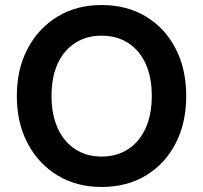

<svg xmlns="http://www.w3.org/2000/svg" viewBox="-20 -732 808 764"><path d="M384 12Q285 12 209 -34Q133 -80 90 -161.5Q47 -243 47 -350Q47 -457 90 -538.5Q133 -620 209 -666Q285 -712 384 -712Q485 -712 561 -666Q637 -620 679 -538.5Q721 -457 721 -350Q721 -243 679 -161.5Q637 -80 561 -34Q485 12 384 12ZM384 -109Q445 -109 490 -138.5Q535 -168 559.5 -222Q584 -276 584 -350Q584 -425 559.5 -478.5Q535 -532 490 -561Q445 -590 384 -590Q324 -590 279 -561Q234 -532 209.5 -478.5Q185 -425 185 -350Q185 -276 209.5 -222Q234 -168 279 -138.5Q324 -109 384 -109Z"/></svg>

Font: DM Sans 11pt
Style: Bold
Weight: 700
Version: Version 4.004;gftools[0.9.30]